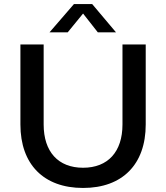

<svg xmlns="http://www.w3.org/2000/svg" viewBox="-20 -920 822 950"><path d="M701 -304V-700H586V-304C586 -169 514 -90 391 -90C268 -90 196 -169 196 -304V-700H81V-304C81 -107 196 10 391 10C586 10 701 -107 701 -304ZM436 -900H346L225 -760H315L391 -853L464 -760H554Z"/></svg>

Font: Goli Medium
Style: Regular
Weight: 500
Designer: jaikishan Patel
Foundry: MagicType
Version: Version 1.000;Glyphs 3.2 (3242)